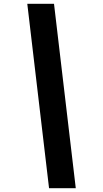

<svg xmlns="http://www.w3.org/2000/svg" viewBox="-20 -843 540 1006"><path d="M237 143 123 -823H263L377 143Z"/></svg>

Font: Iosevka Term Curly Hv Obl
Style: Regular
Weight: 900
Italic angle: -9°
Designer: Belleve Invis
Foundry: Belleve Invis
Version: Version 32.3.0